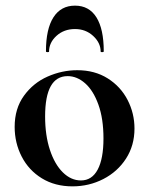

<svg xmlns="http://www.w3.org/2000/svg" viewBox="-20 -648 529 681"><path d="M32 -198Q32 -263 65 -308.5Q98 -354 149 -376.5Q200 -399 254 -399Q316 -399 362 -370Q408 -341 432.5 -293.5Q457 -246 457 -192Q457 -132 427 -85.5Q397 -39 346.5 -13Q296 13 237 13Q175 13 128.5 -15.5Q82 -44 57 -92.5Q32 -141 32 -198ZM347 -157Q347 -227 329 -277Q311 -327 282 -352.5Q253 -378 220 -378Q140 -378 140 -235Q140 -168 157 -116.5Q174 -65 203 -36.5Q232 -8 267 -8Q306 -8 326.5 -46.5Q347 -85 347 -157ZM143 -466Q143 -545 169.5 -586.5Q196 -628 246 -628Q296 -628 322 -586.5Q348 -545 348 -466Q348 -463 342.5 -463Q337 -463 337 -465Q337 -496 310.5 -520.5Q284 -545 246 -545Q207 -545 180.5 -521Q154 -497 154 -465Q154 -463 148.5 -463Q143 -463 143 -466Z"/></svg>

Font: Cormorant Garamond
Style: Bold
Weight: 700
Designer: Christian Thalmann (Catharsis Fonts)
Foundry: Catharsis Fonts
Version: Version 4.000